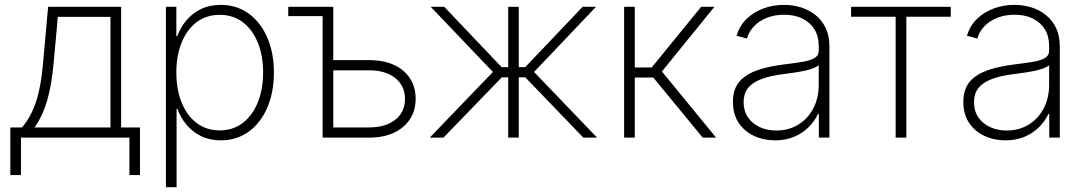

<svg xmlns="http://www.w3.org/2000/svg" viewBox="-20 -567 4470 791"><path d="M22.5 154.3V-42H70.8Q89.4 -64 103.5 -89.8Q117.7 -115.7 128.2 -147.2Q138.7 -178.7 145.8 -217.5Q152.8 -256.3 157.2 -304.7L178.2 -539.1H479V-42H556.6V154.3H513.2V0H66.4V154.3ZM122.6 -42H435.1V-497.6H218.3L200.7 -304.7Q192.9 -218.3 174.8 -154.8Q156.7 -91.3 122.6 -42Z M663.6 204.1V-539.1H706.5V-418H710.4Q723.1 -453.6 747.6 -482.9Q772 -512.2 807.6 -529.5Q843.3 -546.9 889.6 -546.9Q954.6 -546.9 1003.9 -511.5Q1053.2 -476.1 1080.8 -413.1Q1108.4 -350.1 1108.4 -268.6Q1108.4 -186.5 1081.1 -123.3Q1053.7 -60.1 1004.4 -24.4Q955.1 11.2 889.6 11.2Q843.8 11.2 808.1 -6.3Q772.5 -23.9 748 -53.5Q723.6 -83 710.9 -118.7H707.5V204.1ZM885.3 -29.8Q940.4 -29.8 980.5 -60.8Q1020.5 -91.8 1042.2 -145.8Q1064 -199.7 1064 -268.6Q1064 -337.4 1042.2 -391.1Q1020.5 -444.8 980.5 -475.3Q940.4 -505.9 885.3 -505.9Q830.1 -505.9 790 -475.6Q750 -445.3 728.3 -391.6Q706.5 -337.9 706.5 -268.6Q706.5 -199.2 728 -145.3Q749.5 -91.3 789.8 -60.5Q830.1 -29.8 885.3 -29.8Z M1167.5 -500.5V-539.1H1329.6V-500.5ZM1342.3 -319.3H1500.5Q1560.1 -319.3 1603 -299.6Q1646 -279.8 1669.2 -243.9Q1692.4 -208 1692.4 -160.2Q1692.4 -112.3 1669.2 -76.4Q1646 -40.5 1603 -20.3Q1560.1 0 1500.5 0H1309.1V-539.1H1353V-42H1500.5Q1568.4 -42 1608.4 -73.7Q1648.4 -105.5 1648.4 -159.2Q1648.4 -213.4 1608.4 -245.4Q1568.4 -277.3 1500.5 -277.3H1342.3Z M1750.5 0 2010.7 -270.5 1754.4 -539.1H1810.1L2046.4 -290.5H2073.7V-539.1H2117.2V-290.5H2144L2380.4 -539.1H2435.5L2180.2 -270.5L2439.9 0H2383.3L2144 -248.5H2117.2V0H2073.7V-248.5H2047.4L1807.1 0Z M2551.3 0V-539.1H2595.2V-289.1H2665L2868.7 -539.1H2923.3L2707 -272.5L2930.2 0H2875L2671.4 -247.6H2595.2V0Z M3173.3 11.2Q3126 11.2 3086.4 -7.1Q3046.9 -25.4 3023.2 -61Q2999.5 -96.7 2999.5 -147.9Q2999.5 -182.6 3011.7 -208.3Q3023.9 -233.9 3049.6 -252.2Q3075.2 -270.5 3114.7 -282.5Q3154.3 -294.4 3208 -301.3Q3251 -306.6 3283.7 -311.8Q3316.4 -316.9 3334.7 -327.4Q3353 -337.9 3353 -358.4V-378.4Q3353 -417.5 3335.4 -446Q3317.9 -474.6 3285.9 -490.5Q3253.9 -506.3 3210.4 -506.3Q3170.9 -506.3 3139.2 -493.7Q3107.4 -481 3086.4 -459Q3065.4 -437 3057.1 -408.2L3014.2 -419.9Q3026.9 -460.9 3055.7 -489Q3084.5 -517.1 3124.5 -532Q3164.6 -546.9 3210 -546.9Q3247.6 -546.9 3281.2 -536.1Q3314.9 -525.4 3341.1 -503.9Q3367.2 -482.4 3382.1 -450.7Q3397 -418.9 3397 -376V0H3353.5V-97.7H3350.1Q3335.9 -67.4 3311 -42.7Q3286.1 -18.1 3251.5 -3.4Q3216.8 11.2 3173.3 11.2ZM3178.2 -29.3Q3229 -29.3 3268.6 -53.5Q3308.1 -77.6 3330.6 -120.4Q3353 -163.1 3353 -218.3V-298.3Q3344.2 -291 3329.3 -285.4Q3314.5 -279.8 3295.4 -275.6Q3276.4 -271.5 3254.9 -268.3Q3233.4 -265.1 3211.4 -262.2Q3152.8 -255.4 3115.5 -240.7Q3078.1 -226.1 3060.8 -203.1Q3043.5 -180.2 3043.5 -146.5Q3043.5 -109.9 3061.3 -83.7Q3079.1 -57.6 3109.6 -43.5Q3140.1 -29.3 3178.2 -29.3Z M3669.9 0V-498H3486.3V-539.1H3897V-498H3713.9V0Z M4122.6 11.2Q4075.2 11.2 4035.6 -7.1Q3996.1 -25.4 3972.4 -61Q3948.7 -96.7 3948.7 -147.9Q3948.7 -182.6 3960.9 -208.3Q3973.1 -233.9 3998.8 -252.2Q4024.4 -270.5 4064 -282.5Q4103.5 -294.4 4157.2 -301.3Q4200.2 -306.6 4232.9 -311.8Q4265.6 -316.9 4283.9 -327.4Q4302.2 -337.9 4302.2 -358.4V-378.4Q4302.2 -417.5 4284.7 -446Q4267.1 -474.6 4235.1 -490.5Q4203.1 -506.3 4159.7 -506.3Q4120.1 -506.3 4088.4 -493.7Q4056.6 -481 4035.6 -459Q4014.6 -437 4006.3 -408.2L3963.4 -419.9Q3976.1 -460.9 4004.9 -489Q4033.7 -517.1 4073.7 -532Q4113.8 -546.9 4159.2 -546.9Q4196.8 -546.9 4230.5 -536.1Q4264.2 -525.4 4290.3 -503.9Q4316.4 -482.4 4331.3 -450.7Q4346.2 -418.9 4346.2 -376V0H4302.7V-97.7H4299.3Q4285.2 -67.4 4260.3 -42.7Q4235.4 -18.1 4200.7 -3.4Q4166 11.2 4122.6 11.2ZM4127.4 -29.3Q4178.2 -29.3 4217.8 -53.5Q4257.3 -77.6 4279.8 -120.4Q4302.2 -163.1 4302.2 -218.3V-298.3Q4293.5 -291 4278.6 -285.4Q4263.7 -279.8 4244.6 -275.6Q4225.6 -271.5 4204.1 -268.3Q4182.6 -265.1 4160.6 -262.2Q4102.1 -255.4 4064.7 -240.7Q4027.3 -226.1 4010 -203.1Q3992.7 -180.2 3992.7 -146.5Q3992.7 -109.9 4010.5 -83.7Q4028.3 -57.6 4058.8 -43.5Q4089.4 -29.3 4127.4 -29.3Z"/></svg>

Font: Inter 18pt ExtraLight
Style: Regular
Weight: 250
Designer: Rasmus Andersson
Foundry: rsms
Version: Version 4.001;git-66647c0bb